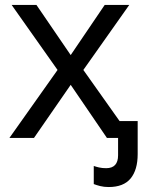

<svg xmlns="http://www.w3.org/2000/svg" viewBox="-20 -556 590 774"><path d="M418 198Q399 198 383.5 194Q368 190 358 186V113Q366 116 379 119Q392 122 408 122Q456 122 456 70V0H411L265 -214L117 0H18L212 -274L27 -536H127L265 -334L402 -536H501L316 -274L462 -68H535V65Q535 129 506.5 163.5Q478 198 418 198Z"/></svg>

Font: Noto Sans IKEA
Style: Regular
Weight: 400
Designer: Monotype Design Team
Foundry: Monotype Imaging Inc.
Version: Version 2.001